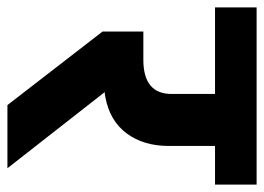

<svg xmlns="http://www.w3.org/2000/svg" viewBox="-147 -594 711 517"><g transform="rotate(90 208.5 -335.5)"><path d="M35 -256V-366H111Q203 -366 203 -442V-559H-30V-671H447V-559H343V-434Q343 -367 309.5 -321.5Q276 -276 213 -264Q205 -262 198 -262L403 0H233Z"/></g></svg>

Font: Hind Bold
Style: Regular
Weight: 700
Designer: Manushi Parikh, Satya Rajpurohit
Foundry: Indian Type Foundry
Version: Version 1.201;PS 1.0;hotconv 1.0.78;makeotf.lib2.5.61930; tt